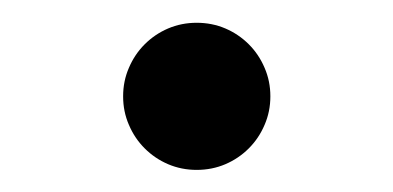

<svg xmlns="http://www.w3.org/2000/svg" viewBox="-20 -140 352 172"><path d="M90.3 -53.7Q90.3 -67.4 95.5 -79.3Q100.6 -91.3 109.6 -100.3Q118.7 -109.4 130.6 -114.5Q142.6 -119.6 156.2 -119.6Q169.9 -119.6 181.9 -114.5Q193.8 -109.4 202.9 -100.3Q211.9 -91.3 217 -79.3Q222.2 -67.4 222.2 -53.7Q222.2 -40 217 -28.1Q211.9 -16.1 202.9 -7.1Q193.8 2 181.9 7.1Q169.9 12.2 156.2 12.2Q142.6 12.2 130.6 7.1Q118.7 2 109.6 -7.1Q100.6 -16.1 95.5 -28.1Q90.3 -40 90.3 -53.7Z"/></svg>

Font: Andika Eur
Style: Regular
Weight: 400
Designer: Victor Gaultney, Annie Olsen, Julie Remington, Don Collingsworth, Eric Hays, Becca Hirsbrunner
Foundry: SIL International
Version: Version 5.000